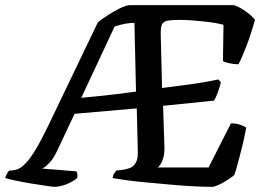

<svg xmlns="http://www.w3.org/2000/svg" viewBox="-57 -724 1009 744"><path d="M156 0Q149 0 125 -3.5Q101 -7 69.5 -12Q38 -17 9 -23Q-20 -29 -37 -34Q-34 -44 -29.5 -52Q-25 -60 -21 -63L-6 -64Q4 -65 16 -70.5Q28 -76 44.5 -93.5Q61 -111 82 -146Q103 -181 131 -239L322 -637Q331 -645 348 -656.5Q365 -668 383.5 -679Q402 -690 419 -697Q436 -704 446 -704H850Q873 -696 896.5 -679Q920 -662 931 -647Q915 -589 897 -543Q879 -497 867 -475Q849 -475 831.5 -479Q814 -483 807 -487L809 -628Q798 -631 779 -634.5Q760 -638 736.5 -640.5Q713 -643 688 -645Q663 -647 639 -647Q605 -647 589 -643Q573 -639 569 -625.5Q565 -612 566 -582L571 -383Q616 -389 659 -394.5Q702 -400 736.5 -406Q771 -412 789 -416L799 -405Q794 -385 786.5 -364.5Q779 -344 772 -334L575 -314L580 -158Q581 -134 577 -117.5Q573 -101 567 -90.5Q561 -80 554 -75H751L838 -246Q859 -246 875.5 -240Q892 -234 897 -229Q891 -195 882.5 -160.5Q874 -126 866 -96Q858 -66 851 -46Q842 -38 825 -27Q808 -16 791 -8Q774 0 764 0Q737 0 695 -2Q653 -4 605 -8.5Q557 -13 511.5 -17Q466 -21 431 -26Q396 -31 379 -34Q381 -46 386 -53Q391 -60 394 -63L419 -66Q434 -68 447.5 -73.5Q461 -79 469.5 -94Q478 -109 477 -138L473 -304L232 -283L166 -143Q151 -110 133 -91.5Q115 -73 105 -71L239 -60Q241 -57 242.5 -51Q244 -45 242 -34Q233 -26 217 -17.5Q201 -9 184 -4.5Q167 0 156 0ZM258 -345Q289 -348 324.5 -351.5Q360 -355 397 -359.5Q434 -364 470 -369L464 -635Q450 -636 428 -632Q406 -628 387 -621Z"/></svg>

Font: Texturina Medium 12pt SemiBold
Style: Italic
Weight: 600
Italic angle: -11°
Version: Version 1.002